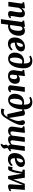

<svg xmlns="http://www.w3.org/2000/svg" viewBox="2705 -3566 1127 6577"><g transform="rotate(90 3268.5 -277.5)"><path d="M104.5 -469.7 52.2 -499 60.1 -542.5 242.7 -567.9 268.1 -556.2 260.3 -453.6Q276.4 -479 296.1 -500.2Q315.9 -521.5 338.9 -536.4Q361.8 -551.3 388.2 -559.6Q414.6 -567.9 443.4 -567.9Q471.7 -567.9 495.4 -560.3Q519 -552.7 536.1 -535.2Q553.2 -517.6 563 -489.5Q572.8 -461.4 572.8 -420.4Q572.8 -409.2 570.3 -388.4Q567.9 -367.7 564.2 -343Q560.5 -318.4 556.4 -292.7Q552.2 -267.1 548.8 -246.6Q545.9 -228 542.2 -208Q538.6 -188 535.4 -168.5Q532.2 -148.9 530.3 -131.6Q528.3 -114.3 528.3 -100.6Q528.3 -83 534.2 -78.4Q540 -73.7 547.4 -73.7Q555.7 -73.7 564.7 -78.4Q573.7 -83 591.3 -96.2L605 -60.5Q601.1 -55.2 590.1 -43.5Q579.1 -31.7 560.8 -19.8Q542.5 -7.8 516.8 1.2Q491.2 10.3 458.5 10.3Q425.3 10.3 405.8 2.4Q386.2 -5.4 376 -17.3Q365.7 -29.3 362.5 -44.2Q359.4 -59.1 359.4 -73.2Q359.4 -83.5 361.3 -99.4Q363.3 -115.2 366.7 -134.5Q370.1 -153.8 374 -174.8Q377.9 -195.8 381.8 -216.3Q385.3 -235.8 389.4 -259.5Q393.6 -283.2 396.7 -307.9Q399.9 -332.5 402.1 -356.9Q404.3 -381.3 403.8 -402.8Q403.3 -422.9 400.9 -436Q398.4 -449.2 393.8 -457Q389.2 -464.8 382.1 -468Q375 -471.2 365.2 -471.2Q350.6 -471.2 334.7 -461.7Q318.8 -452.1 303 -435.8Q287.1 -419.4 272.7 -397.7Q258.3 -376 247.1 -352.1L198.7 0H40.5Z M875 9.8Q849.6 9.8 825.7 5.4L791 253.9H635.7L733.4 -469.7L681.2 -499L689 -542.5L877.4 -567.9L902.8 -556.2L897.9 -515.1Q909.2 -525.9 923.3 -535.4Q937.5 -544.9 954.3 -552.2Q971.2 -559.6 991 -563.7Q1010.7 -567.9 1033.7 -567.9Q1076.2 -567.9 1107.9 -553.7Q1139.6 -539.6 1161.1 -512.5Q1182.6 -485.4 1193.4 -446Q1204.1 -406.7 1204.1 -356.4Q1204.1 -279.3 1180.7 -212.6Q1157.2 -146 1114 -96.4Q1070.8 -46.9 1010 -18.6Q949.2 9.8 875 9.8ZM964.8 -482.4Q939 -482.4 920.4 -468.3Q901.9 -454.1 887.7 -435.1L835.9 -64.9Q846.2 -61 858.9 -59.6Q871.6 -58.1 887.7 -58.1Q928.7 -58.1 956.8 -83.7Q984.9 -109.4 1002.2 -151.4Q1019.5 -193.4 1027.3 -246.8Q1035.2 -300.3 1035.2 -356Q1035.2 -381.3 1031 -404.3Q1026.9 -427.2 1018.3 -444.6Q1009.8 -461.9 996.3 -472.2Q982.9 -482.4 964.8 -482.4Z M1263.2 -210Q1262.7 -288.1 1287.1 -354Q1311.5 -419.9 1354.2 -467.5Q1397 -515.1 1454.8 -542Q1512.7 -568.8 1580.1 -568.8Q1621.6 -568.8 1651.6 -559.3Q1681.6 -549.8 1700.9 -533.2Q1720.2 -516.6 1730 -494.1Q1739.7 -471.7 1740.7 -445.8Q1741.7 -405.3 1728.5 -373.3Q1715.3 -341.3 1691.9 -316.9Q1668.5 -292.5 1637.5 -274.7Q1606.4 -256.8 1572.5 -245.6Q1538.6 -234.4 1503.9 -228.5Q1469.2 -222.7 1438.5 -222.2Q1438.5 -146 1462.9 -109.6Q1487.3 -73.2 1529.8 -73.2Q1559.1 -73.2 1581.8 -81.1Q1604.5 -88.9 1622.1 -100.8Q1639.6 -112.8 1652.6 -127Q1665.5 -141.1 1675.3 -153.8L1706.5 -103.5Q1696.3 -87.4 1677 -66.9Q1657.7 -46.4 1628.9 -28.6Q1600.1 -10.7 1562 1.7Q1523.9 14.2 1477.1 14.2Q1418.5 14.2 1377.7 -5.1Q1336.9 -24.4 1311.5 -56.2Q1286.1 -87.9 1274.7 -127.9Q1263.2 -168 1263.2 -210ZM1438.5 -280.8Q1460 -282.2 1485.8 -292.5Q1511.7 -302.7 1533.9 -321.8Q1556.2 -340.8 1570.6 -368.7Q1585 -396.5 1584 -432.6Q1582.5 -466.3 1573 -483.4Q1563.5 -500.5 1543.9 -500.5Q1525.4 -500.5 1510.5 -490.5Q1495.6 -480.5 1484.4 -463.6Q1473.1 -446.8 1465.1 -424.6Q1457 -402.3 1451.7 -377.9Q1446.3 -353.5 1443.1 -328.4Q1439.9 -303.2 1438.5 -280.8Z M1782.2 -219.2Q1782.2 -259.8 1790.5 -299.1Q1798.8 -338.4 1815.4 -374Q1832 -409.7 1856.9 -440.2Q1881.8 -470.7 1915.8 -492.9Q1949.7 -515.1 1992.4 -527.6Q2035.2 -540 2086.9 -540Q2107.9 -540 2125 -535.9Q2142.1 -531.7 2156.2 -524.9Q2155.3 -588.4 2147.9 -631.6Q2140.6 -674.8 2126 -701.2Q2111.3 -727.5 2088.1 -738.8Q2064.9 -750 2032.2 -750Q2009.3 -750 1982.4 -743.7Q1955.6 -737.3 1922.4 -714.8L1883.8 -759.8Q1903.3 -776.4 1926.8 -788.1Q1950.2 -799.8 1974.1 -807.1Q1998 -814.5 2020.8 -817.9Q2043.5 -821.3 2062 -821.3Q2133.8 -821.3 2182.9 -798.1Q2231.9 -774.9 2262.5 -733.6Q2293 -692.4 2306.4 -636Q2319.8 -579.6 2319.8 -513.2Q2319.8 -462.4 2313.2 -404.1Q2306.6 -345.7 2291.3 -287.8Q2275.9 -230 2251 -176.5Q2226.1 -123 2189.5 -82Q2152.8 -41 2103.3 -16.6Q2053.7 7.8 1989.7 7.8Q1944.3 7.8 1906 -7.6Q1867.7 -22.9 1840.3 -52.2Q1813 -81.5 1797.6 -123.8Q1782.2 -166 1782.2 -219.2ZM2011.2 -51.8Q2037.6 -51.8 2058.3 -69.1Q2079.1 -86.4 2095 -116.7Q2110.8 -147 2122.1 -187.3Q2133.3 -227.5 2140.6 -273.2Q2147.9 -318.8 2151.6 -367.7Q2155.3 -416.5 2156.2 -463.4Q2142.1 -471.7 2125.5 -475.3Q2108.9 -479 2088.4 -479Q2053.2 -479 2027.3 -457Q2001.5 -435.1 1984.6 -399.2Q1967.8 -363.3 1959.7 -317.1Q1951.7 -271 1951.7 -222.2Q1951.7 -170.4 1956.5 -137.5Q1961.4 -104.5 1969.7 -85.4Q1978 -66.4 1988.8 -59.1Q1999.5 -51.8 2011.2 -51.8Z M3005.9 9.8Q2977.1 9.8 2956.3 1.5Q2935.5 -6.8 2922.9 -20Q2910.2 -33.2 2905 -50.3Q2899.9 -67.4 2902.3 -85L2964.8 -564H3127L3064.5 -110.8Q3062 -93.3 3067.4 -83.5Q3072.8 -73.7 3084 -73.7Q3090.3 -73.7 3101.1 -78.1Q3111.8 -82.5 3128.9 -96.2L3142.6 -60.5Q3135.7 -49.3 3122.6 -37.1Q3109.4 -24.9 3091.6 -14.4Q3073.7 -3.9 3051.8 2.9Q3029.8 9.8 3005.9 9.8ZM2422.9 -470.2 2370.6 -499 2378.4 -542.5 2561 -567.9 2586.4 -556.2 2560.1 -334Q2571.8 -344.7 2586.9 -355.7Q2602.1 -366.7 2620.1 -375.2Q2638.2 -383.8 2658.9 -389.2Q2679.7 -394.5 2703.1 -394.5Q2731.4 -394.5 2757.8 -387.2Q2784.2 -379.9 2804.7 -361.3Q2825.2 -342.8 2837.6 -310.3Q2850.1 -277.8 2850.1 -228Q2850.1 -175.8 2829.3 -131.8Q2808.6 -87.9 2772.5 -56.2Q2736.3 -24.4 2686.8 -6.6Q2637.2 11.2 2579.6 11.2Q2533.7 11.2 2493.4 -2.7Q2453.1 -16.6 2425.8 -46.6Q2398.4 -76.7 2387.9 -123.8Q2377.4 -170.9 2391.1 -237.8ZM2615.7 -302.7Q2605.5 -302.7 2588.9 -298.1Q2572.3 -293.5 2554.2 -283.7L2543 -187.5Q2535.6 -146.5 2537.6 -120.1Q2539.6 -93.8 2547.4 -78.6Q2555.2 -63.5 2567.1 -57.6Q2579.1 -51.8 2591.3 -51.8Q2621.6 -51.8 2640.9 -66.7Q2660.2 -81.5 2671.1 -104.7Q2682.1 -127.9 2686.3 -156.5Q2690.4 -185.1 2690.4 -212.4Q2690.4 -230 2686.5 -246.1Q2682.6 -262.2 2673.6 -274.9Q2664.6 -287.6 2650.4 -295.2Q2636.2 -302.7 2615.7 -302.7Z M3192.4 -219.2Q3192.4 -259.8 3200.7 -299.1Q3209 -338.4 3225.6 -374Q3242.2 -409.7 3267.1 -440.2Q3292 -470.7 3325.9 -492.9Q3359.9 -515.1 3402.6 -527.6Q3445.3 -540 3497.1 -540Q3518.1 -540 3535.2 -535.9Q3552.2 -531.7 3566.4 -524.9Q3565.4 -588.4 3558.1 -631.6Q3550.8 -674.8 3536.1 -701.2Q3521.5 -727.5 3498.3 -738.8Q3475.1 -750 3442.4 -750Q3419.4 -750 3392.6 -743.7Q3365.7 -737.3 3332.5 -714.8L3293.9 -759.8Q3313.5 -776.4 3336.9 -788.1Q3360.4 -799.8 3384.3 -807.1Q3408.2 -814.5 3430.9 -817.9Q3453.6 -821.3 3472.2 -821.3Q3543.9 -821.3 3593 -798.1Q3642.1 -774.9 3672.6 -733.6Q3703.1 -692.4 3716.6 -636Q3730 -579.6 3730 -513.2Q3730 -462.4 3723.4 -404.1Q3716.8 -345.7 3701.4 -287.8Q3686 -230 3661.1 -176.5Q3636.2 -123 3599.6 -82Q3563 -41 3513.4 -16.6Q3463.9 7.8 3399.9 7.8Q3354.5 7.8 3316.2 -7.6Q3277.8 -22.9 3250.5 -52.2Q3223.1 -81.5 3207.8 -123.8Q3192.4 -166 3192.4 -219.2ZM3421.4 -51.8Q3447.8 -51.8 3468.5 -69.1Q3489.3 -86.4 3505.1 -116.7Q3521 -147 3532.2 -187.3Q3543.5 -227.5 3550.8 -273.2Q3558.1 -318.8 3561.8 -367.7Q3565.4 -416.5 3566.4 -463.4Q3552.2 -471.7 3535.6 -475.3Q3519 -479 3498.5 -479Q3463.4 -479 3437.5 -457Q3411.6 -435.1 3394.8 -399.2Q3377.9 -363.3 3369.9 -317.1Q3361.8 -271 3361.8 -222.2Q3361.8 -170.4 3366.7 -137.5Q3371.6 -104.5 3379.9 -85.4Q3388.2 -66.4 3398.9 -59.1Q3409.7 -51.8 3421.4 -51.8Z M3781.7 -452.6Q3778.3 -467.8 3773.7 -473.9Q3769 -480 3761.2 -480Q3754.9 -480 3749 -478.3Q3743.2 -476.6 3736.8 -472.7L3722.7 -510.7Q3726.1 -515.6 3737.3 -525.1Q3748.5 -534.7 3765.4 -544.2Q3782.2 -553.7 3804 -560.8Q3825.7 -567.9 3850.1 -567.9Q3894.5 -567.9 3916 -550.5Q3937.5 -533.2 3942.9 -501Q3958.5 -403.8 3973.9 -308.8Q3989.3 -213.9 4004.4 -117.2L4018.1 -21L4047.9 -85.4Q4064.5 -121.6 4078.9 -157.5Q4093.3 -193.4 4103.5 -228.3Q4113.8 -263.2 4119.6 -296.4Q4125.5 -329.6 4125.5 -359.9Q4125.5 -385.7 4121.3 -402.3Q4117.2 -418.9 4112.1 -433.1Q4106.9 -447.3 4102.8 -462.4Q4098.6 -477.5 4098.6 -500.5Q4098.6 -514.6 4103.5 -526.9Q4108.4 -539.1 4117.9 -548.3Q4127.4 -557.6 4142.1 -562.7Q4156.7 -567.9 4175.8 -567.9Q4198.2 -567.9 4214.8 -558.8Q4231.4 -549.8 4242.7 -535.4Q4253.9 -521 4259.5 -503.2Q4265.1 -485.4 4265.1 -467.3Q4265.1 -427.7 4259.5 -394Q4253.9 -360.4 4243.7 -328.4Q4233.4 -296.4 4219.2 -264.4Q4205.1 -232.4 4188 -196.8Q4178.7 -176.3 4164.8 -149.9Q4150.9 -123.5 4134.8 -95Q4118.7 -66.4 4101.1 -36.6Q4083.5 -6.8 4066.9 20.5Q4050.3 47.9 4035.6 71.8Q4021 95.7 4010.7 112.3Q3984.4 154.8 3957.5 182.1Q3930.7 209.5 3903.6 225.1Q3876.5 240.7 3849.4 246.8Q3822.3 252.9 3795.9 252.9Q3781.2 252.9 3765.1 251Q3749 249 3734.9 245.6Q3720.7 242.2 3709.7 238.5Q3698.7 234.9 3694.3 231L3732.4 132.3Q3738.3 138.2 3748.5 143.3Q3758.8 148.4 3771.5 152.3Q3784.2 156.2 3797.6 158.4Q3811 160.6 3823.2 160.6Q3846.7 160.6 3867.2 153.8Q3887.7 147 3907.5 131.8Q3927.2 116.7 3946.5 92.8Q3965.8 68.8 3986.8 34.7H3888.7Z M4841.8 -564Q4837.4 -529.3 4831.8 -488.8Q4826.2 -448.2 4820.6 -406.5Q4814.9 -364.7 4809.3 -324.2Q4803.7 -283.7 4799.3 -249Q4793.5 -205.6 4789.8 -175.8Q4786.1 -146 4786.1 -137.7Q4786.1 -102.5 4797.4 -87.4Q4808.6 -72.3 4832.5 -72.3Q4847.7 -72.3 4861.6 -76.7Q4875.5 -81.1 4887.9 -88.4Q4900.4 -95.7 4911.1 -105.2Q4921.9 -114.7 4930.7 -125L4990.7 -564H5149.9L5087.4 -110.8Q5085 -91.8 5090.3 -82.8Q5095.7 -73.7 5106.9 -73.7Q5111.3 -73.7 5115.2 -74.7Q5119.1 -75.7 5124 -78.1Q5128.9 -80.6 5135.5 -85Q5142.1 -89.4 5151.9 -96.2L5165.5 -60.5Q5163.1 -56.2 5157.2 -49.3Q5151.4 -42.5 5142.3 -34.4Q5133.3 -26.4 5121.1 -18.3Q5108.9 -10.3 5094.2 -3.9Q5086.9 0 5078.9 5.1Q5070.8 10.3 5063.7 16.8Q5056.6 23.4 5052.2 31.2Q5047.9 39.1 5047.9 48.3Q5047.9 57.1 5051.3 65.9Q5054.7 74.7 5058.6 84.7Q5062.5 94.7 5065.9 106.9Q5069.3 119.1 5069.3 135.3Q5069.3 154.8 5055.9 175.5Q5042.5 196.3 5022 214.6Q5001.5 232.9 4977.3 246.8Q4953.1 260.7 4931.6 266.1L4896 226.1Q4905.3 222.7 4914.6 214.8Q4923.8 207 4931.4 197.3Q4939 187.5 4943.6 176Q4948.2 164.6 4948.2 153.3Q4948.2 143.6 4946.3 136.2Q4944.3 128.9 4942.1 121.3Q4939.9 113.8 4938 104.2Q4936 94.7 4936 81.1Q4936 66.9 4941.7 55.4Q4947.3 43.9 4956.3 34.9Q4965.3 25.9 4977.1 19Q4988.8 12.2 5000.5 7.3Q4963.9 2 4949 -18.8Q4934.1 -39.6 4939.5 -69.8L4935.5 -73.7Q4922.4 -59.1 4904.8 -44.4Q4887.2 -29.8 4865 -17.6Q4842.8 -5.4 4815.4 2.2Q4788.1 9.8 4755.4 9.8Q4720.7 9.8 4697.5 2.2Q4674.3 -5.4 4660.4 -18.3Q4646.5 -31.2 4641.8 -47.6Q4637.2 -64 4640.1 -81.5H4638.2Q4625.5 -66.4 4609.4 -50.3Q4593.3 -34.2 4571.8 -20.8Q4550.3 -7.3 4522.7 1.2Q4495.1 9.8 4460 9.8Q4438 9.8 4413.1 3.7Q4388.2 -2.4 4367.2 -17.1Q4346.2 -31.7 4332 -55.7Q4317.9 -79.6 4317.4 -114.7Q4317.4 -131.8 4319.3 -153.1Q4321.3 -174.3 4324.2 -197.5Q4327.1 -220.7 4330.8 -244.6Q4334.5 -268.6 4337.9 -291.5L4364.3 -469.7L4302.7 -508.8L4310.5 -552.2L4507.3 -567.9L4532.7 -556.2L4499 -287.6Q4496.1 -266.1 4492.9 -244.1Q4489.7 -222.2 4487.1 -201.9Q4484.4 -181.6 4482.7 -165Q4481 -148.4 4481 -137.7Q4481 -102.5 4492.2 -87.4Q4503.4 -72.3 4527.3 -72.3Q4556.6 -72.3 4580.8 -86.7Q4605 -101.1 4622.1 -120.6L4682.6 -564H4841.8Z M5223.6 -210Q5223.1 -288.1 5247.6 -354Q5272 -419.9 5314.7 -467.5Q5357.4 -515.1 5415.3 -542Q5473.1 -568.8 5540.5 -568.8Q5582 -568.8 5612.1 -559.3Q5642.1 -549.8 5661.4 -533.2Q5680.7 -516.6 5690.4 -494.1Q5700.2 -471.7 5701.2 -445.8Q5702.1 -405.3 5689 -373.3Q5675.8 -341.3 5652.3 -316.9Q5628.9 -292.5 5597.9 -274.7Q5566.9 -256.8 5533 -245.6Q5499 -234.4 5464.4 -228.5Q5429.7 -222.7 5398.9 -222.2Q5398.9 -146 5423.3 -109.6Q5447.8 -73.2 5490.2 -73.2Q5519.5 -73.2 5542.2 -81.1Q5564.9 -88.9 5582.5 -100.8Q5600.1 -112.8 5613 -127Q5626 -141.1 5635.7 -153.8L5667 -103.5Q5656.7 -87.4 5637.5 -66.9Q5618.2 -46.4 5589.4 -28.6Q5560.5 -10.7 5522.5 1.7Q5484.4 14.2 5437.5 14.2Q5378.9 14.2 5338.1 -5.1Q5297.4 -24.4 5272 -56.2Q5246.6 -87.9 5235.1 -127.9Q5223.6 -168 5223.6 -210ZM5398.9 -280.8Q5420.4 -282.2 5446.3 -292.5Q5472.2 -302.7 5494.4 -321.8Q5516.6 -340.8 5531 -368.7Q5545.4 -396.5 5544.4 -432.6Q5543 -466.3 5533.4 -483.4Q5523.9 -500.5 5504.4 -500.5Q5485.8 -500.5 5470.9 -490.5Q5456.1 -480.5 5444.8 -463.6Q5433.6 -446.8 5425.5 -424.6Q5417.5 -402.3 5412.1 -377.9Q5406.7 -353.5 5403.6 -328.4Q5400.4 -303.2 5398.9 -280.8Z M6451.7 -122.6Q6450.7 -94.7 6454.6 -84Q6458.5 -73.2 6468.3 -73.2Q6481.9 -73.2 6493.9 -81.5Q6505.9 -89.8 6514.2 -98.6L6531.7 -53.7Q6528.8 -49.3 6514.2 -38.6Q6499.5 -27.8 6476.6 -17.1Q6453.6 -6.3 6424.3 2Q6395 10.3 6363.3 10.3Q6348.6 10.3 6335.9 6.8Q6323.2 3.4 6314 -4.2Q6304.7 -11.7 6299.3 -24.2Q6293.9 -36.6 6293.5 -54.2L6311 -336.4L6323.2 -507.3L6250.5 -337.4L6108.9 7.3H6009.8L5956.5 -312L5931.6 -465.8L5901.4 -282.7Q5893.6 -235.8 5885 -201.4Q5876.5 -167 5867.2 -139.4Q5857.9 -111.8 5847.9 -88.6Q5837.9 -65.4 5826.7 -41.5Q5819.3 -25.4 5810.8 -15.6Q5802.2 -5.9 5790 -0.7Q5777.8 4.4 5760.7 6.1Q5743.7 7.8 5719.2 7.8Q5714.8 7.8 5708 6.6Q5701.2 5.4 5694.6 3.7Q5688 2 5682.9 -0.2Q5677.7 -2.4 5677.2 -3.9L5710 -147.9Q5711.9 -146.5 5722.4 -143.8Q5732.9 -141.1 5745.8 -138.2Q5758.8 -135.3 5770.5 -133.3Q5782.2 -131.3 5786.1 -131.3Q5793.9 -147.5 5802.7 -176Q5811.5 -204.6 5819.8 -238.5Q5828.1 -272.5 5835.9 -308.6Q5843.8 -344.7 5850.3 -377Q5856.9 -409.2 5861.3 -434.3Q5865.7 -459.5 5867.7 -470.7L5788.6 -496.6L5795.9 -564H6069.3L6112.3 -270L6124 -172.4L6160.6 -270L6275.4 -564H6484.9Z"/></g></svg>

Font: Merriweather UltraBold
Style: Italic
Weight: 900
Italic angle: -7°
Designer: Eben Sorkin ( eben@eyebytes.com )
Foundry: Eben Sorkin ( eben@eyebytes.com )
Version: Version 1.52; ttfautohint (v1.4.1)